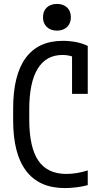

<svg xmlns="http://www.w3.org/2000/svg" viewBox="-20 -948 540 978"><path d="M310 10Q180 10 113.5 -77Q47 -164 47 -335V-395Q47 -566 111 -653Q175 -740 300 -740Q335 -740 368 -733.5Q401 -727 427 -714V-470H347V-702L387 -640Q349 -668 298 -668Q215 -668 172 -598Q129 -528 129 -390V-340Q129 -197 175.5 -129.5Q222 -62 318 -62Q345 -62 374 -67Q403 -72 427 -80V-5Q402 2 370.5 6Q339 10 310 10ZM270 -792Q238 -792 218.5 -810.5Q199 -829 199 -860Q199 -892 218.5 -910Q238 -928 270 -928Q302 -928 321.5 -910Q341 -892 341 -860Q341 -829 321.5 -810.5Q302 -792 270 -792Z"/></svg>

Font: M PLUS Code Latin
Style: Regular
Weight: 400
Designer: Coji Morishita
Foundry: UNDERFOREST DESIGN
Version: Version 1.002; ttfautohint (v1.8.3)